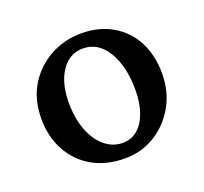

<svg xmlns="http://www.w3.org/2000/svg" viewBox="-85 -530 675 635"><g transform="rotate(-20 252.0 -212.0)"><path d="M254.9 7.8Q189.5 7.8 141.1 -19.5Q92.8 -46.9 65.4 -96.2Q38.1 -145.5 38.1 -209Q38.1 -277.3 68.4 -326.7Q98.6 -376 148.9 -403.3Q199.2 -430.7 258.8 -430.7Q320.3 -430.7 367.2 -403.3Q414.1 -376 439.5 -327.6Q464.8 -279.3 464.8 -214.8Q464.8 -152.3 437 -102.1Q409.2 -51.8 361.3 -22Q313.5 7.8 254.9 7.8ZM264.6 -43Q294.9 -43 316.9 -61.5Q338.9 -80.1 351.1 -114.3Q363.3 -148.4 363.3 -193.4Q363.3 -277.3 331.5 -329.6Q299.8 -381.8 246.1 -381.8Q199.2 -381.8 170.4 -339.8Q141.6 -297.9 141.6 -228.5Q141.6 -174.8 157.2 -132.8Q172.9 -90.8 201.2 -66.9Q229.5 -43 264.6 -43Z"/></g></svg>

Font: Crimson Pro Medium
Style: Regular
Weight: 500
Designer: Jacques Le Bailly
Foundry: Baron von Fonthausen
Version: Version 1.003